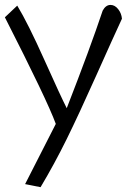

<svg xmlns="http://www.w3.org/2000/svg" viewBox="-20 -737 520 788"><path d="M0 -666 50.8 -713.9Q94.7 -641.6 162.1 -491.2Q229.5 -340.8 253.9 -293Q351.6 -543.9 401.4 -693.4Q414.1 -716.8 433.6 -716.8Q451.2 -716.8 464.8 -699.7Q478.5 -682.6 480.5 -660.2Q447.3 -588.9 375.5 -428.2Q303.7 -267.6 253.4 -165.5Q203.1 -63.5 146.5 31.2L83 18.6L209 -228.5Q173.8 -325.2 0 -666Z"/></svg>

Font: Neucha
Style: Regular
Weight: 400
Designer: Jovanny Lemonad
Foundry: Jovanny Lemonad
Version: Version 001.001